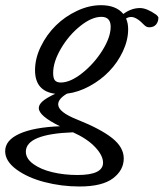

<svg xmlns="http://www.w3.org/2000/svg" viewBox="-82 -484 619 725"><path d="M218.3 220.2Q150.4 220.2 86.4 203.6Q22.5 187 -20 155.8Q-62.5 124.5 -62.5 86.9Q-62.5 45.4 -8.3 21Q45.9 -3.4 144.5 -7.3Q64.5 -46.4 64.5 -75.7Q64.5 -88.9 78.9 -101.6Q93.3 -114.3 126.5 -129.9Q50.3 -139.6 50.3 -218.8Q50.3 -263.7 72.3 -308.6Q94.2 -353.5 128.9 -387.7Q163.6 -421.9 209 -443.1Q254.4 -464.4 299.3 -464.4Q356.4 -464.4 383.8 -431.2Q413.6 -453.6 446.8 -453.6Q472.2 -453.6 508.3 -428.2Q510.3 -426.8 513.2 -423.1Q516.1 -419.4 516.1 -418.5Q516.1 -401.4 507.1 -391.1Q498 -380.9 481.4 -380.9Q471.2 -380.9 462.9 -389.2Q434.1 -419.9 413.1 -419.9Q403.3 -419.9 394 -414.1Q401.9 -397 401.9 -373.5Q401.9 -332.5 382.1 -290.3Q362.3 -248 330.3 -214.8Q298.3 -181.6 256.1 -158.7Q213.9 -135.7 170.9 -130.4Q137.7 -110.8 137.7 -89.8Q137.7 -61 209 -32.7Q298.3 2.9 341.8 37.6Q385.3 72.3 385.3 114.3Q385.3 158.7 344.5 189.5Q303.7 220.2 218.3 220.2ZM147.5 -172.4Q183.6 -172.4 228.5 -208Q273.4 -243.7 304.7 -293.7Q335.9 -343.8 335.9 -382.8Q335.9 -420.4 300.8 -420.4Q264.6 -420.4 221.4 -386Q178.2 -351.6 148.4 -301Q118.7 -250.5 118.7 -208.5Q118.7 -188 125.7 -180.2Q132.8 -172.4 147.5 -172.4ZM15.6 88.9Q15.6 114.7 43.7 135.3Q71.8 155.8 116 166.3Q160.2 176.8 210.9 176.8Q307.1 176.8 307.1 130.4Q307.1 103 277.1 71.3Q247.1 39.6 193.8 15.6Q15.6 22 15.6 88.9Z"/></svg>

Font: Elstob 6pt
Style: Italic
Weight: 400
Italic angle: -20°
Designer: Peter S. Baker
Version: Version 1.015